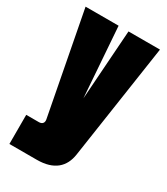

<svg xmlns="http://www.w3.org/2000/svg" viewBox="-176 -778 743 856"><g transform="rotate(30 195.5 -350.0)"><path d="M388 -700H226L201 -341L175 -700H5L105 -177C108 -160 99 -150 82 -150H17V0H158C247 0 290 -42 300 -109Z"/></g></svg>

Font: Queering Heavy
Style: Bold
Weight: 900
Designer: Adam Naccarato
Foundry: adamnac
Version: Version 2.000;hotconv 1.0.109;makeotfexe 2.5.65596